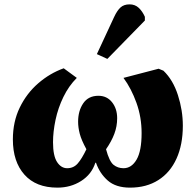

<svg xmlns="http://www.w3.org/2000/svg" viewBox="-20 -844 900 880"><path d="M243 16Q145 16 92 -43.5Q39 -103 39 -205Q39 -286 70.5 -351Q102 -416 155 -462Q208 -508 272 -531L332 -487Q295 -450 270.5 -399.5Q246 -349 234.5 -294.5Q223 -240 223 -192Q223 -130 241.5 -101.5Q260 -73 288 -73Q317 -73 336 -94.5Q355 -116 376 -160Q353 -202 345.5 -231Q338 -260 338 -286Q338 -336 361.5 -370.5Q385 -405 431 -405Q470 -405 493.5 -375.5Q517 -346 517 -302Q517 -265 504 -230.5Q491 -196 466 -160Q481 -104 500.5 -88.5Q520 -73 546 -73Q583 -73 606 -112.5Q629 -152 629 -234Q629 -307 605.5 -372.5Q582 -438 546 -487L707 -529L729 -520Q773 -478 795.5 -408Q818 -338 818 -268Q818 -181 789 -117Q760 -53 705.5 -18.5Q651 16 576 16Q511 16 474 -16.5Q437 -49 420 -98H417Q400 -45 352 -14.5Q304 16 243 16ZM472 -574 424 -596 503 -766Q517 -796 532.5 -810Q548 -824 574 -824Q599 -824 616 -808Q633 -792 644 -767V-750Z"/></svg>

Font: Literata 12pt ExtraBold
Style: Italic
Weight: 800
Italic angle: -2°
Designer: Latin by Veronika Burian and Jose Scaglione. Greek by Irene Vlachou. Cyrillic by Vera Evstafieva
Foundry: TypeTogether
Version: Version 3.002